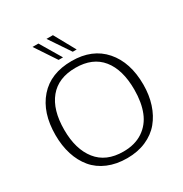

<svg xmlns="http://www.w3.org/2000/svg" viewBox="-215 -1113 1224 1286"><g transform="rotate(-30 397.0 -470.5)"><path d="M327.6 -789.1 219.7 -951.7H265.1L361.8 -789.1ZM437 -789.1 327.6 -951.7H377.4L467.3 -789.1ZM397.9 -40Q487.8 -40 549.1 -81.1Q610.4 -122.1 638.9 -193.6Q667.5 -265.1 667.5 -363.8Q667.5 -518.1 599.1 -602.5Q530.8 -687 398.4 -687Q265.1 -687 195.6 -602.8Q126 -518.6 126 -363.8Q126 -213.9 195.1 -127Q264.2 -40 397.9 -40ZM397.9 11.2Q314.9 11.2 249.8 -16.4Q184.6 -43.9 142.8 -94Q101.1 -144 79.3 -212.4Q57.6 -280.8 57.6 -363.3Q57.6 -536.1 146.7 -637.7Q235.8 -739.3 398.4 -739.3Q558.1 -739.3 647.5 -637Q736.8 -534.7 736.8 -362.8Q736.8 -282.2 714.8 -214.1Q692.9 -146 651.1 -95.7Q609.4 -45.4 544.4 -17.1Q479.5 11.2 397.9 11.2Z"/></g></svg>

Font: Oxygen Light
Style: Regular
Weight: 300
Designer: vernon adams
Foundry: Vernon Adams
Version: Version Release 0.2.3 webfont; ttfautohint (v0.93.3-1d66) -l